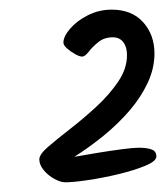

<svg xmlns="http://www.w3.org/2000/svg" viewBox="-20 -740 348 402"><path d="M151.9 -621.5Q146.9 -621.5 137.6 -626.5Q128.3 -631.6 120.6 -638.4Q112.8 -645.1 112.8 -650.8Q112.8 -663.6 126.7 -679.8Q140.5 -696.1 163.7 -707.9Q186.9 -719.8 214 -719.8Q256.2 -719.8 279.8 -693.4Q303.4 -667.1 303.4 -628Q303.4 -597.1 289.4 -566.9Q275.3 -536.7 251.5 -508.8Q227.6 -481 197.7 -456.5Q167.8 -432.1 135.7 -411.7Q160.3 -416 186.8 -420.4Q213.4 -424.7 236.3 -427.7Q259.3 -430.7 270.4 -430.7Q288.2 -430.7 297.8 -426.9Q307.4 -423.2 307.4 -412.5Q307.4 -402.5 283.9 -392.8Q260.4 -383.1 227.3 -375.2Q194.3 -367.3 163.4 -362.8Q132.5 -358.3 117.1 -358.3Q107 -358.3 93.9 -365.4Q80.8 -372.5 71.6 -383.7Q62.3 -395 62.3 -406.3Q62.3 -416.7 80.8 -432.7Q99.3 -448.7 126.8 -470Q154.3 -491.4 181.6 -516.5Q208.9 -541.7 227.4 -569Q245.9 -596.2 245.9 -624.7Q245.9 -641.5 238.2 -651.7Q230.4 -661.9 216.3 -661.9Q198.3 -661.9 186.1 -652Q173.8 -642.2 165.8 -631.8Q157.9 -621.5 151.9 -621.5Z"/></svg>

Font: Kalam Variable Light
Style: Regular
Weight: 300
Designer: Lipi Raval, Jonny Pinhorn
Foundry: Indian Type Foundry
Version: Version 3.000